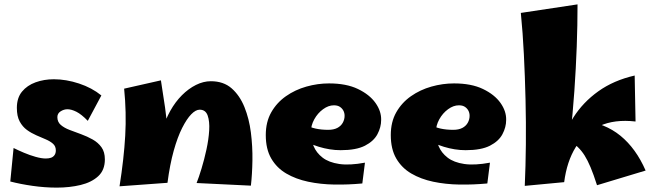

<svg xmlns="http://www.w3.org/2000/svg" viewBox="-20 -836 2989 877"><path d="M239 21Q185 21 129 13Q73 5 27 -7L42 -160Q62 -150 89 -138.5Q116 -127 143 -119.5Q170 -112 189 -112Q203 -112 213 -115.5Q223 -119 229 -127.5Q235 -136 235 -149Q235 -168 222 -179.5Q209 -191 189 -199.5Q169 -208 146 -218Q123 -228 103 -242.5Q83 -257 70 -281Q57 -305 57 -343Q57 -389 80.5 -417.5Q104 -446 142.5 -460Q181 -474 226 -474Q282 -474 341 -454.5Q400 -435 443 -400L381 -284Q352 -314 329 -325.5Q306 -337 288 -337Q272 -337 257 -327.5Q242 -318 242 -301Q242 -279 257.5 -265.5Q273 -252 298 -242.5Q323 -233 350.5 -223Q378 -213 403 -199Q428 -185 443.5 -163.5Q459 -142 459 -108Q459 -59 428.5 -31Q398 -3 348 9Q298 21 239 21Z M1126 12 878 0Q888 -25 900.5 -66Q913 -107 923 -153Q933 -199 935.5 -240.5Q938 -282 928.5 -308.5Q919 -335 892 -335Q874 -335 853.5 -314Q833 -293 812 -251.5Q791 -210 773.5 -147.5Q756 -85 745 -1L708 -141Q708 -193 721.5 -241Q735 -289 758 -330Q781 -371 811 -401Q841 -431 875 -448Q909 -465 943 -465Q1001 -465 1038 -432.5Q1075 -400 1096.5 -347Q1118 -294 1126 -230.5Q1134 -167 1133 -103.5Q1132 -40 1126 12ZM745 -1 526 15Q546 -111 552 -216.5Q558 -322 547 -431L715 -469Q726 -401 734 -344.5Q742 -288 745.5 -235.5Q749 -183 749 -126.5Q749 -70 745 -1Z M1635 2Q1571 8 1507.5 7Q1444 6 1387.5 -6Q1331 -18 1287.5 -43.5Q1244 -69 1219 -112Q1194 -155 1194 -219Q1194 -279 1219 -323Q1244 -367 1286 -396.5Q1328 -426 1379.5 -440.5Q1431 -455 1483 -455Q1562 -455 1615 -429.5Q1668 -404 1695 -366Q1722 -328 1721 -288Q1721 -255 1704 -223Q1687 -191 1647 -170.5Q1607 -150 1536 -150Q1511 -150 1486 -154Q1461 -158 1436.5 -165.5Q1412 -173 1389 -183.5Q1366 -194 1346 -207L1375 -266Q1397 -254 1422.5 -248.5Q1448 -243 1479 -243Q1504 -243 1520.5 -251.5Q1537 -260 1545.5 -275Q1554 -290 1554 -307Q1554 -320 1548.5 -330.5Q1543 -341 1532.5 -348Q1522 -355 1505 -355Q1480 -355 1455.5 -337Q1431 -319 1415.5 -291Q1400 -263 1400 -232Q1400 -199 1412.5 -168.5Q1425 -138 1453.5 -116Q1482 -94 1529.5 -87Q1577 -80 1647 -93Z M2206 2Q2142 8 2078.5 7Q2015 6 1958.5 -6Q1902 -18 1858.5 -43.5Q1815 -69 1790 -112Q1765 -155 1765 -219Q1765 -279 1790 -323Q1815 -367 1857 -396.5Q1899 -426 1950.5 -440.5Q2002 -455 2054 -455Q2133 -455 2186 -429.5Q2239 -404 2266 -366Q2293 -328 2292 -288Q2292 -255 2275 -223Q2258 -191 2218 -170.5Q2178 -150 2107 -150Q2082 -150 2057 -154Q2032 -158 2007.5 -165.5Q1983 -173 1960 -183.5Q1937 -194 1917 -207L1946 -266Q1968 -254 1993.5 -248.5Q2019 -243 2050 -243Q2075 -243 2091.5 -251.5Q2108 -260 2116.5 -275Q2125 -290 2125 -307Q2125 -320 2119.5 -330.5Q2114 -341 2103.5 -348Q2093 -355 2076 -355Q2051 -355 2026.5 -337Q2002 -319 1986.5 -291Q1971 -263 1971 -232Q1971 -199 1983.5 -168.5Q1996 -138 2024.5 -116Q2053 -94 2100.5 -87Q2148 -80 2218 -93Z M2707 10Q2691 -40 2677.5 -72Q2664 -104 2650.5 -125.5Q2637 -147 2619.5 -164Q2602 -181 2578 -200L2639 -286Q2743 -274 2814 -216Q2885 -158 2929 -57ZM2557 -4 2537 -147Q2555 -230 2599 -299.5Q2643 -369 2713 -419Q2783 -469 2879 -491L2883 -281Q2787 -292 2718.5 -260.5Q2650 -229 2609.5 -163.5Q2569 -98 2557 -4ZM2557 -4 2377 13Q2381 -76 2382 -176.5Q2383 -277 2380.5 -381Q2378 -485 2373 -586Q2368 -687 2359 -777L2618 -816Q2618 -628 2603.5 -420Q2589 -212 2557 -4Z"/></svg>

Font: Marhey Light
Style: Regular
Weight: 300
Designer: Nur Syamsi & Bustanul Arifin
Foundry: Namelatype
Version: Version 1.000